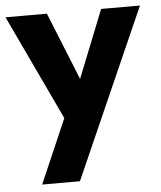

<svg xmlns="http://www.w3.org/2000/svg" viewBox="-50 -492 622 744"><g transform="rotate(-5 260.5 -120.0)"><path d="M522 -449H371L229 -93L304 -92L160 -449H-1L192 -40L84 209H231Z"/></g></svg>

Font: SpinnyJost
Style: Bold
Weight: 700
Version: Version 3.710